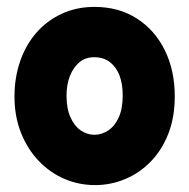

<svg xmlns="http://www.w3.org/2000/svg" viewBox="-20 -520 549 557"><path d="M256 17Q209 17 167 -1Q125 -19 92.5 -53Q60 -87 41 -134.5Q22 -182 22 -240Q22 -295 38.5 -342.5Q55 -390 85.5 -425Q116 -460 159 -480Q202 -500 254 -500Q325 -500 377.5 -466Q430 -432 458.5 -373.5Q487 -315 487 -241Q487 -180 468.5 -132.5Q450 -85 417.5 -51.5Q385 -18 343 -0.5Q301 17 256 17ZM254 -129Q275 -129 294 -141.5Q313 -154 324.5 -179.5Q336 -205 336 -243Q336 -277 326.5 -301.5Q317 -326 298.5 -340Q280 -354 253 -354Q228 -354 210.5 -339.5Q193 -325 183 -300Q173 -275 173 -242Q173 -205 184.5 -179.5Q196 -154 214.5 -141.5Q233 -129 254 -129Z"/></svg>

Font: Fredoka SemiCondensed SemiBold
Style: Regular
Weight: 600
Width: 4
Designer: Ben Nathan
Foundry: Milena B. Brandão, Ben Nathan
Version: Version 2.001